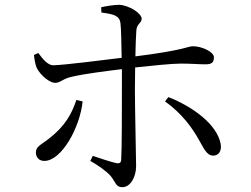

<svg xmlns="http://www.w3.org/2000/svg" viewBox="-20 -760 1040 797"><path d="M164 -92C235 -92 312 -230 323 -339L297 -345C278 -289 252 -237 180 -182C149 -158 129 -152 129 -127C129 -108 141 -92 164 -92ZM865 -114C889 -114 901 -135 896 -163C880 -245 780 -317 679 -357L665 -339C736 -289 780 -226 806 -179C825 -147 837 -114 865 -114ZM209 -416C231 -416 241 -434 281 -442C333 -454 421 -465 486 -473V-390C486 -305 486 -142 483 -96C482 -82 473 -81 462 -83C436 -89 398 -102 365 -113L355 -92C387 -74 421 -50 439 -30C461 -3 460 17 488 17C522 17 545 -27 545 -70C545 -97 540 -314 540 -389L541 -480C608 -487 691 -496 731 -496C775 -496 803 -493 833 -493C858 -493 868 -500 868 -522C868 -545 818 -568 781 -568C759 -568 749 -552 542 -526C543 -570 544 -610 546 -634C548 -662 568 -664 568 -682C568 -705 516 -738 475 -740C454 -740 423 -735 400 -730L401 -708C453 -701 476 -695 480 -664C483 -641 484 -581 485 -520C411 -511 247 -490 201 -489C179 -489 158 -514 139 -540L121 -532C123 -513 127 -489 133 -477C150 -445 187 -416 209 -416Z"/></svg>

Font: Source Han Serif CN
Style: Regular
Weight: 400
Designer: Ryoko NISHIZUKA 西塚涼子 (kana & ideographs); Frank Grießhammer (Latin, Greek & Cyrillic); Wenlong ZHANG 张文龙 (bopomofo); San
Foundry: Adobe
Version: Version 2.003;hotconv 1.1.1;makeotfexe 2.6.0